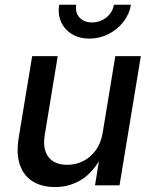

<svg xmlns="http://www.w3.org/2000/svg" viewBox="-20 -776 635 804"><path d="M210.4 7.3Q155.8 7.3 117.7 -15.9Q79.6 -39.1 63.5 -85Q47.4 -130.9 58.1 -198.2L114.7 -541H221.7L167.5 -211.4Q157.7 -152.3 182.6 -119.1Q207.5 -85.9 261.2 -85.9Q296.9 -85.9 328.1 -101.3Q359.4 -116.7 381.3 -147.2Q403.3 -177.7 410.2 -221.7L462.9 -541H569.8L480.5 0H377.9L399.4 -132.8H412.1Q376 -59.6 325 -26.1Q273.9 7.3 210.4 7.3ZM354 -614.3Q312 -614.3 281 -633.3Q250 -652.3 235.6 -684.6Q221.2 -716.8 228 -756.3H299.3Q293.9 -723.6 312.7 -702.9Q331.5 -682.1 365.7 -682.1Q388.7 -682.1 408 -691.7Q427.2 -701.2 440.4 -718Q453.6 -734.9 457 -756.3H528.3Q522 -716.8 496.6 -684.3Q471.2 -651.9 433.8 -633.1Q396.5 -614.3 354 -614.3Z"/></svg>

Font: Inter 17pt Medium
Style: Italic
Weight: 500
Italic angle: -9.3988°
Version: Version 4.001;git-66647c0bb